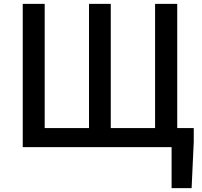

<svg xmlns="http://www.w3.org/2000/svg" viewBox="-20 -757 1041 988"><path d="M97 0H863V211H966L977 -27V-98H892V-737H778V-98H550V-737H438V-98H210V-737H97Z"/></svg>

Font: Noto Sans JP Medium
Style: Regular
Weight: 500
Designer: Ryoko NISHIZUKA  (kana, bopomofo & ideographs); Paul D. Hunt (Latin, Greek & Cyrillic); Sandoll Communications , Soo-you
Foundry: Adobe
Version: Version 2.002;hotconv 1.0.116;makeotfexe 2.5.65601